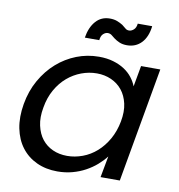

<svg xmlns="http://www.w3.org/2000/svg" viewBox="-83 -819 843 904"><g transform="rotate(10 338.0 -367.0)"><path d="M40 -276Q51 -340 80.5 -392Q110 -444 151.5 -480.5Q193 -517 244 -537Q295 -557 351 -557Q389 -557 419.5 -548Q450 -539 473 -524Q496 -509 511.5 -489Q527 -469 535 -448L553 -548H645L548 0H456L475 -102Q458 -80 435 -60Q412 -40 383.5 -24.5Q355 -9 321.5 0Q288 9 250 9Q195 9 151 -11.5Q107 -32 78.5 -69.5Q50 -107 39.5 -159.5Q29 -212 40 -276ZM505 -275Q514 -323 505.5 -360.5Q497 -398 476 -424Q455 -450 423.5 -464Q392 -478 355 -478Q317 -478 281 -464.5Q245 -451 215 -425.5Q185 -400 163.5 -362Q142 -324 134 -276Q125 -228 133.5 -189.5Q142 -151 162.5 -125Q183 -99 214 -85Q245 -71 283 -71Q320 -71 356.5 -84.5Q393 -98 423 -124.5Q453 -151 474.5 -189Q496 -227 505 -275ZM269 -634Q277 -684 303 -713.5Q329 -743 370 -743Q390 -743 404.5 -737.5Q419 -732 432 -724Q443 -716 450 -709.5Q457 -703 468 -703Q479 -703 490 -712.5Q501 -722 503 -742H572Q566 -690 539 -661.5Q512 -633 470 -633Q449 -633 434 -639.5Q419 -646 407 -655Q398 -663 390 -668.5Q382 -674 372 -674Q361 -674 350.5 -664.5Q340 -655 338 -634Z"/></g></svg>

Font: SVN-Poppins
Style: Italic
Weight: 400
Italic angle: -10°
Designer: Ninad Kale (Devanagari), Jonny Pinhorn (Latin)
Foundry: Indian Type Foundry
Version: Version 3.002 2017; ttfautohint (v1.8.3)